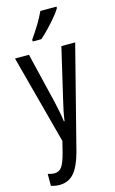

<svg xmlns="http://www.w3.org/2000/svg" viewBox="-148 -821 667 1116"><g transform="rotate(-15 185.0 -263.0)"><path d="M4 -537H88L161 -233Q167 -205 173.5 -174Q180 -143 184 -111H188Q195 -164 212 -233L283 -537H366L208 81Q186 163 152.5 201.5Q119 240 64 240Q52 240 40 238Q28 236 14 232V160Q24 163 34 165Q44 167 53 167Q82 167 98 144.5Q114 122 129 65L146 -3ZM315 -757Q303 -736 279 -707.5Q255 -679 228.5 -651.5Q202 -624 181 -606H129V-617Q187 -699 218 -766H315Z"/></g></svg>

Font: Noto Sans Ethiopic ExtraCondensed
Style: Regular
Weight: 400
Width: 2
Designer: Monotype Design Team
Foundry: Monotype Imaging Inc.
Version: Version 2.102; ttfautohint (v1.8.4.7-5d5b)